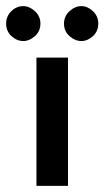

<svg xmlns="http://www.w3.org/2000/svg" viewBox="-40 -607 341 627"><path d="M79 -419H182V0H79ZM-20 -530Q-20 -554 -3 -570.5Q14 -587 36 -587Q56 -587 74 -570.5Q92 -554 92 -530Q92 -505 74 -489Q56 -473 36 -473Q15 -473 -2.5 -489Q-20 -505 -20 -530ZM169 -530Q169 -554 187 -570.5Q205 -587 226 -587Q246 -587 263.5 -570.5Q281 -554 281 -530Q281 -505 263.5 -489Q246 -473 226 -473Q205 -473 187 -489Q169 -505 169 -530Z"/></svg>

Font: Josefin Sans Medium
Style: Regular
Weight: 500
Designer: Santiago Orozco
Foundry: Typemade
Version: Version 2.001